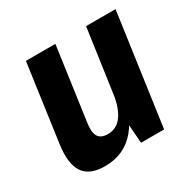

<svg xmlns="http://www.w3.org/2000/svg" viewBox="-128 -668 808 807"><g transform="rotate(-30 276.0 -265.0)"><path d="M187 -183Q181 -141 193.5 -121Q206 -101 239 -101Q282 -101 308 -136.5Q334 -172 344 -241L397 -310L390 -261Q371 -128 313.5 -59Q256 10 162 10Q87 10 58 -33.5Q29 -77 42 -168L94 -540H237ZM453 0H341L330 -146L386 -540H529Z"/></g></svg>

Font: Pathway Extreme Condensed
Style: Bold Italic
Weight: 700
Width: 3
Italic angle: -8°
Version: Version 1.001;gftools[0.9.26]